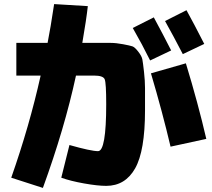

<svg xmlns="http://www.w3.org/2000/svg" viewBox="-20 -850 1040 940"><path d="M818 -603 715 -554Q676 -633 630 -713L733 -765Q779 -680 818 -603ZM980 -635 875 -585Q830 -672 788 -747L893 -800Q929 -735 980 -635ZM690 -310Q690 -111 641.5 -25.5Q593 60 500 60Q458 60 391 48Q324 36 280 20L320 -140Q426 -110 460 -110Q500 -110 500 -340Q500 -444 492.5 -462Q485 -480 440 -480H352Q296 -221 190 70L35 20Q124 -233 179 -480H60V-640H213Q227 -710 245 -830L410 -820Q403 -756 383 -640H440Q496 -640 522 -640Q548 -640 582.5 -633.5Q617 -627 628.5 -623Q640 -619 657 -597Q674 -575 677 -559Q680 -543 685 -498.5Q690 -454 690 -419Q690 -384 690 -310ZM719 -491 890 -540Q950 -343 990 -170L815 -132Q775 -302 719 -491Z"/></svg>

Font: M PLUS 1p Black
Style: Regular
Weight: 900
Version: Version 1.061